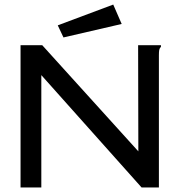

<svg xmlns="http://www.w3.org/2000/svg" viewBox="-20 -821 790 841"><path d="M70 -623H165L586 -158L585 -623H685V-616Q679 -610 677.5 -602.5Q676 -595 676 -579V0H600L161 -492V0H70ZM258 -657 233 -710 476 -801 513 -716Z"/></svg>

Font: Inconsolata ExtraExpanded Medium
Style: Regular
Weight: 500
Width: 8
Monospace: yes
Designer: Raph Levien, Cyreal, Brenton Simpson
Foundry: Raph Levien, Cyreal, Google
Version: Version 3.001; ttfautohint (v1.8.2.53-6de2)